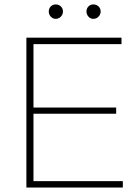

<svg xmlns="http://www.w3.org/2000/svg" viewBox="-20 -846 628 866"><path d="M99 0V-676H131V0ZM117 0V-29H534V0ZM117 -333V-361H504V-333ZM117 -647V-676H528V-647ZM231 -761Q218 -761 209 -771Q200 -781 200 -794Q200 -808 209 -817Q218 -826 231 -826Q245 -826 254.5 -817Q264 -808 264 -794Q264 -781 254.5 -771Q245 -761 231 -761ZM401 -761Q388 -761 379 -771Q370 -781 370 -794Q370 -808 379 -817Q388 -826 401 -826Q415 -826 424.5 -817Q434 -808 434 -794Q434 -781 424.5 -771Q415 -761 401 -761Z"/></svg>

Font: Marine Company Thin
Style: Regular
Weight: 100
Designer: Rodrigo Fuenzalida
Foundry: fragTYPE
Version: Version 1.000